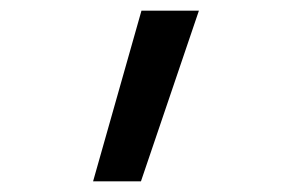

<svg xmlns="http://www.w3.org/2000/svg" viewBox="-20 -166 540 361"><path d="M155 175 246 -146H354L245 175Z"/></svg>

Font: Iosevka Slab Medium
Style: Regular
Weight: 500
Monospace: yes
Designer: Belleve Invis
Foundry: Belleve Invis
Version: Version 11.1.1; ttfautohint (v1.8.3)